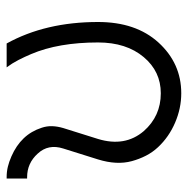

<svg xmlns="http://www.w3.org/2000/svg" viewBox="-14 -526 552 563"><g transform="rotate(-90 261.5 -244.0)"><path d="M20 -500V-440H24Q65 -440 93 -409Q122 -378 108 -334L76 -232Q59 -177 71 -133Q77 -111 87 -91.5Q97 -72 112 -56Q127 -40 145 -27.5Q163 -15 184 -6Q205 3 226.5 7.5Q248 12 270 12Q358 12 419 -55Q479 -121 479 -232Q479 -386 416 -500H346Q358 -484 367.5 -465.5Q377 -447 385 -428Q402 -388 410.5 -339Q419 -290 419 -232Q419 -149 376 -98Q334 -48 270 -48Q203 -48 159 -98Q112 -153 136 -232L168 -334Q173 -351 173.5 -366.5Q174 -382 169 -397Q159 -428 138 -450Q117 -472 85 -486Q69 -493 54.5 -496.5Q40 -500 24 -500Z"/></g></svg>

Font: Unageo
Style: Light
Weight: 300
Designer: Richard Sepsi
Foundry: Richard Sepsi
Version: Version 2.000